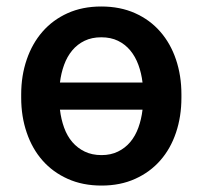

<svg xmlns="http://www.w3.org/2000/svg" viewBox="-20 -558 640 588"><path d="M44.9 -269Q44.9 -326.2 61.8 -375.5Q78.6 -424.8 110.1 -460.9Q141.6 -497.1 187 -517.6Q232.4 -538.1 290 -538.1Q348.1 -538.1 393.8 -517.6Q439.5 -497.1 470.9 -460.9Q502.4 -424.8 519 -375.5Q535.6 -326.2 535.6 -269V-258.8Q535.6 -201.2 519 -151.9Q502.4 -102.5 470.9 -66.7Q439.5 -30.8 394 -10.3Q348.6 10.3 291 10.3Q232.9 10.3 187.3 -10.3Q141.6 -30.8 110.1 -66.7Q78.6 -102.5 61.8 -151.9Q44.9 -201.2 44.9 -258.8ZM291 -83Q319.3 -83 341.3 -93.8Q363.3 -104.5 378.9 -123Q394.5 -141.6 403.8 -167.2Q413.1 -192.9 416.5 -222.2H163.6Q167 -192.9 176.3 -167.2Q185.5 -141.6 201.4 -123Q217.3 -104.5 239.5 -93.8Q261.7 -83 291 -83ZM290 -443.8Q261.2 -443.8 239 -433.1Q216.8 -422.4 201.2 -403.6Q185.5 -384.8 176.3 -359.4Q167 -334 163.6 -305.2H416.5Q413.1 -334 403.8 -359.4Q394.5 -384.8 378.9 -403.6Q363.3 -422.4 341.3 -433.1Q319.3 -443.8 290 -443.8Z"/></svg>

Font: Roboto Mono
Style: Regular
Weight: 500
Designer: Google
Version: Version 2.000986; 2015; ttfautohint (v1.3)